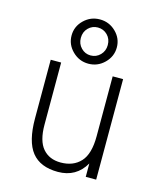

<svg xmlns="http://www.w3.org/2000/svg" viewBox="-116 -848 787 943"><g transform="rotate(15 278.0 -376.5)"><path d="M407 -68Q361 12 268 12Q178 12 135 -42Q92 -96 92 -213V-511H145V-195Q145 -113 178 -74.5Q211 -36 269 -36Q333 -36 370 -76Q407 -116 407 -206V-511H460V0H407ZM160 -653Q160 -699 194 -732Q228 -765 275 -765Q322 -765 356 -732Q390 -699 390 -653Q390 -607 356 -573.5Q322 -540 275 -540Q228 -540 194 -573.5Q160 -607 160 -653ZM344 -653Q344 -684 324 -704Q304 -724 275 -724Q247 -724 227 -704Q207 -684 207 -653Q207 -623 227 -602.5Q247 -582 275 -582Q304 -582 324 -602.5Q344 -623 344 -653Z"/></g></svg>

Font: Overpass ExtraLight
Style: Regular
Weight: 200
Designer: Delve Withrington, Thomas Jockin
Foundry: Delve Fonts
Version: Version 3.000;DELV;Overpass